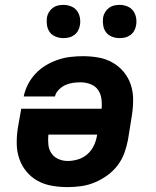

<svg xmlns="http://www.w3.org/2000/svg" viewBox="-20 -758 640 786"><path d="M257 8Q224 8 192.5 2.5Q161 -3 134.5 -17.5Q108 -32 88.5 -55.5Q69 -79 59 -108Q49 -137 48.5 -169.5Q48 -202 53 -234L67 -313H396Q398 -334 395 -354.5Q392 -375 381 -390.5Q370 -406 350.5 -413.5Q331 -421 311 -421Q295 -421 279.5 -419Q264 -417 249 -410.5Q234 -404 221 -391Q208 -378 205 -363H77Q82 -388 94.5 -412.5Q107 -437 126 -457Q145 -477 168.5 -491Q192 -505 217.5 -513.5Q243 -522 268.5 -525Q294 -528 320 -528Q352 -528 383 -522.5Q414 -517 440.5 -502Q467 -487 486.5 -463.5Q506 -440 515.5 -411Q525 -382 525 -350Q525 -318 520 -286L504 -186Q499 -159 489 -131.5Q479 -104 461 -80.5Q443 -57 418.5 -39.5Q394 -22 367.5 -11Q341 0 312.5 4Q284 8 257 8ZM257 -99Q278 -99 299.5 -105.5Q321 -112 338 -127Q355 -142 364.5 -162.5Q374 -183 377 -203L378 -207H178Q176 -186 178 -166Q180 -146 190.5 -130.5Q201 -115 219 -107Q237 -99 257 -99ZM469 -602Q453 -602 438 -608Q423 -614 414 -626Q405 -638 402.5 -654Q400 -670 402 -686Q404 -698 410.5 -708.5Q417 -719 426.5 -726Q436 -733 447 -735.5Q458 -738 470 -738Q486 -738 501 -732Q516 -726 525 -714Q534 -702 537 -686Q540 -670 537 -654Q535 -642 529 -631.5Q523 -621 513 -614Q503 -607 492 -604.5Q481 -602 469 -602ZM239 -602Q223 -602 208 -608Q193 -614 184 -626Q175 -638 172.5 -654Q170 -670 172 -686Q174 -698 180.5 -708.5Q187 -719 196.5 -726Q206 -733 217 -735.5Q228 -738 240 -738Q256 -738 271 -732Q286 -726 295 -714Q304 -702 307 -686Q310 -670 307 -654Q305 -642 299 -631.5Q293 -621 283 -614Q273 -607 262 -604.5Q251 -602 239 -602Z"/></svg>

Font: Iosevka Aile Extrabold Oblique
Style: Regular
Weight: 800
Italic angle: -9°
Designer: Belleve Invis
Foundry: Belleve Invis
Version: Version 31.1.0; ttfautohint (v1.8.4)